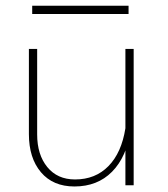

<svg xmlns="http://www.w3.org/2000/svg" viewBox="-20 -657 595 681"><path d="M454.1 -483.4H424.8V-151.4V0H454.1ZM82.5 -181.2Q82.5 -96.7 125.2 -46.1Q168 4.4 244.1 4.4Q325.7 4.4 377.4 -47.9Q429.2 -100.1 444.3 -197.8L424.8 -202.1Q411.1 -115.2 364.7 -67.9Q318.4 -20.5 246.1 -20.5Q183.6 -20.5 147.7 -64.5Q111.8 -108.4 111.8 -180.2V-483.4H82.5ZM436 -636.7H94.2V-607.4H436Z"/></svg>

Font: Estedad VF
Style: Regular
Weight: 100
Designer: Amin Abedi
Version: Version 7.3